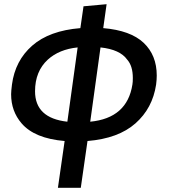

<svg xmlns="http://www.w3.org/2000/svg" viewBox="-20 -663 809 915"><path d="M365 232 397 9Q544 -3 625.5 -75Q707 -147 724 -260Q727 -283 727 -303Q727 -400 664.5 -459Q602 -518 472 -529L488 -643L378 -633L363 -529Q215 -517 133.5 -445.5Q52 -374 37 -260Q33 -228 33 -214Q33 -133 83 -75Q145 -3 288 9L256 232ZM301 -83Q147 -100 147 -228Q147 -323 208 -379Q262 -428 350 -437ZM410 -83 459 -437Q552 -427 586 -379Q613 -349 613 -291Q613 -271 611 -260Q586 -100 410 -83Z"/></svg>

Font: Brisa Sans Medium
Style: Italic
Weight: 600
Italic angle: -8°
Designer: Dalton Maag Ltd
Foundry: Dalton Maag Ltd
Version: Version 1.101;July 10, 2019;FontCreator 11.5.0.2425 64-bit